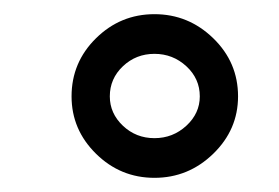

<svg xmlns="http://www.w3.org/2000/svg" viewBox="-20 -832 394 271"><path d="M316 -696Q316 -649 281 -615Q246 -581 198 -581Q150 -581 115.5 -615Q81 -649 81 -696Q81 -744 115.5 -778Q150 -812 198 -812Q246 -812 281 -778Q316 -744 316 -696ZM135 -696Q135 -672 153.5 -654.5Q172 -637 198 -637Q224 -637 243 -654.5Q262 -672 262 -696Q262 -721 243 -738.5Q224 -756 198 -756Q172 -756 153.5 -738.5Q135 -721 135 -696Z"/></svg>

Font: TypoPRO Montserrat Alternates
Style: Regular
Weight: 500
Designer: Julieta Ulanovsky
Foundry: Julieta Ulanovsky
Version: Version 6.001